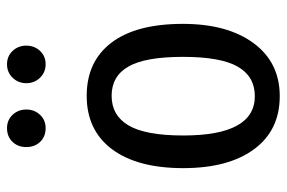

<svg xmlns="http://www.w3.org/2000/svg" viewBox="-155 -650 817 547"><g transform="rotate(-90 253.5 -376.5)"><path d="M162 -765Q185 -765 200 -749Q215 -733 215 -710Q215 -687 200 -671Q185 -655 162 -655Q138 -655 123 -670.5Q108 -686 108 -710Q108 -734 123 -749.5Q138 -765 162 -765ZM305.5 -749Q321 -765 344 -765Q367 -765 382 -749Q397 -733 397 -710Q397 -687 382 -671Q367 -655 344 -655Q321 -655 305.5 -671Q290 -687 290 -710Q290 -733 305.5 -749ZM459 -264Q459 -137 404 -62.5Q349 12 253 12Q156 12 102 -61Q48 -134 48 -263Q48 -394 102 -466Q156 -538 254 -538Q352 -538 405.5 -467.5Q459 -397 459 -264ZM141 -263Q141 -59 253 -59Q309 -59 337 -107.5Q365 -156 365 -264Q365 -371 337.5 -419Q310 -467 254 -467Q198 -467 169.5 -418.5Q141 -370 141 -263Z"/></g></svg>

Font: Fira Sans Condensed
Style: Regular
Weight: 400
Width: 3
Designer: Carrois Corporate & Edenspiekermann AG
Foundry: Carrois Corporate GbR & Edenspiekermann AG
Version: Version 4.202;PS 004.202;hotconv 1.0.88;makeotf.lib2.5.64775